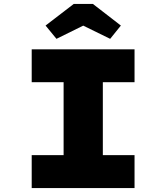

<svg xmlns="http://www.w3.org/2000/svg" viewBox="-20 -949 841 969"><path d="M140 0V-166H301V-534H140V-700H659V-534H499V-166H659V0ZM265 -753 210 -820 352 -929H449L590 -820L536 -753L385 -827H415Z"/></svg>

Font: Lexend Giga ExtraBold
Style: Regular
Weight: 800
Designer: Bonnie Shaver-Troup, Thomas Jockin
Foundry: Lexend
Version: Version 1.007